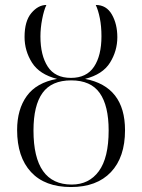

<svg xmlns="http://www.w3.org/2000/svg" viewBox="-20 -744 573 774"><path d="M266 10Q161 10 105 -50.5Q49 -111 49 -220Q49 -303 88 -357Q127 -411 210 -426Q139 -444 109 -491.5Q79 -539 79 -595Q79 -659 106.5 -691.5Q134 -724 167 -724Q157 -703 150 -667Q143 -631 143 -597Q143 -521 172.5 -475.5Q202 -430 266 -430Q329 -430 359 -475Q389 -520 389 -598Q389 -638 382.5 -670.5Q376 -703 366 -724Q409 -724 431 -685.5Q453 -647 453 -594Q453 -539 423.5 -491.5Q394 -444 323 -426Q484 -395 484 -219Q484 -110 427 -50Q370 10 266 10ZM269 0Q339 0 378.5 -54Q418 -108 418 -218Q418 -318 382 -369Q346 -420 267 -420Q188 -420 151.5 -369.5Q115 -319 115 -218Q115 0 269 0Z"/></svg>

Font: Noto Serif Display Condensed Light
Style: Regular
Weight: 300
Width: 3
Designer: Monotype Design Team
Foundry: Monotype Imaging Inc.
Version: Version 2.009